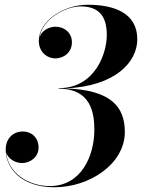

<svg xmlns="http://www.w3.org/2000/svg" viewBox="-20 -779 598 809"><path d="M506 -223C506 -328.5 448.5 -400.5 255 -406.5C466 -415 558.5 -517.5 558.5 -613.5C558.5 -724 461.5 -759 350 -759C244 -759 143.5 -687.5 143.5 -607.5C143.5 -560.5 177 -533 214 -533C245 -533 283 -555 283 -601C283 -642.5 249.5 -666.5 214 -666.5C186.5 -666.5 154.5 -649.5 146.5 -621.5C157.5 -697 253.5 -752 320 -752C404 -752 430 -702.5 430 -631C430 -556 382 -407.5 227 -407.5V-405.5C362 -405.5 377.5 -305.5 377.5 -231.5C377.5 -122.5 322.5 5 190 5C97 5 13 -52.5 6 -137C13 -111.5 42.5 -92 73 -92C109 -92 142.5 -118.5 142.5 -157C142.5 -199 113 -225 76.5 -225C35 -225 4 -195.5 4 -148.5C4 -72 68 10 210 10C357 10 506 -88 506 -223Z"/></svg>

Font: Bodoni* 96pt Medium
Style: Italic
Weight: 500
Italic angle: -13°
Version: Version 2.3